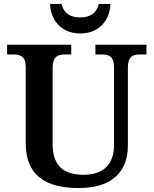

<svg xmlns="http://www.w3.org/2000/svg" viewBox="-20 -940 776 970"><path d="M385 -771C487 -771 536 -845 538 -920H479C468 -872 434 -852 385 -852C336 -852 302 -872 291 -920H233C235 -845 284 -771 385 -771ZM378 10C546 10 626 -72 626 -205V-598C626 -657 654 -665 688 -665H720V-714H462V-665H493C527 -665 556 -657 556 -602V-207C556 -109 501 -57 402 -57C309 -57 246 -96 246 -210V-598C246 -657 275 -665 309 -665H340V-714H16V-665H47C81 -665 110 -657 110 -602V-217C110 -54 210 10 378 10Z"/></svg>

Font: Noto Serif Semi
Style: Regular
Weight: 600
Designer: Monotype Design Team
Foundry: Monotype Imaging Inc.
Version: Version 1.002